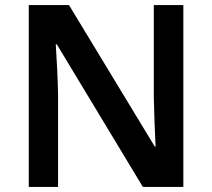

<svg xmlns="http://www.w3.org/2000/svg" viewBox="-20 -734 833 754"><path d="M700 0H541L203 -560H199Q202 -515 204.5 -463.5Q207 -412 208 -360V0H93V-714H251L588 -158H591Q589 -198 587 -250Q585 -302 584 -351V-714H700Z"/></svg>

Font: Noto Sans Bassa Vah SemiBold
Style: Regular
Weight: 600
Designer: Monotype Design Team
Foundry: Monotype Imaging Inc.
Version: Version 2.002; ttfautohint (v1.8.4.7-5d5b)